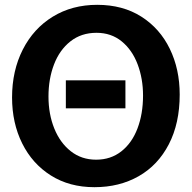

<svg xmlns="http://www.w3.org/2000/svg" viewBox="-20 -729 796 796"><path d="M371 47Q268 47 191 -1.5Q114 -50 72 -134.5Q30 -219 30 -325Q30 -436 74.5 -523.5Q119 -611 199 -660Q279 -709 383 -709Q489 -709 566 -660Q643 -611 684 -526.5Q725 -442 725 -337Q725 -218 680 -131Q635 -44 555 1.5Q475 47 372 47ZM379 -67Q439 -67 483 -101.5Q527 -136 550 -196.5Q573 -257 573 -333Q573 -403 550.5 -462.5Q528 -522 484.5 -557.5Q441 -593 380 -593Q317 -593 272 -557.5Q227 -522 204 -462Q181 -402 181 -329Q181 -256 205 -196.5Q229 -137 273.5 -102Q318 -67 378 -67ZM253 -396H500V-280H253Z"/></svg>

Font: LINE Seed Sans KR Bold
Style: Regular
Weight: 700
Designer: LINE BX Design & Sandoll Inc & Dalton Maag Ltd
Foundry: Sandoll Inc.
Version: Version 1.000